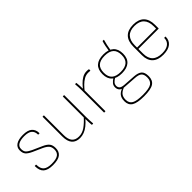

<svg xmlns="http://www.w3.org/2000/svg" viewBox="25 -1335 2258 2258"><g transform="rotate(-45 1154.0 -206.0)"><path d="M222 12Q139 12 100.5 -22Q62 -56 62 -131Q62 -134 66 -134H82Q86 -134 86 -131Q86 -66 118.5 -38Q151 -10 222 -10Q297 -10 330.5 -33.5Q364 -57 364 -107Q364 -146 345.5 -169.5Q327 -193 281 -215L160 -269Q110 -292 88.5 -317Q67 -342 67 -388Q67 -438 107.5 -464.5Q148 -491 222 -491Q302 -491 338.5 -458.5Q375 -426 375 -368Q375 -365 371 -365H355Q351 -365 351 -369Q351 -417 321 -443Q291 -469 222 -469Q160 -469 125 -449Q90 -429 90 -388Q90 -349 108 -329.5Q126 -310 172 -288L295 -233Q344 -211 365.5 -184Q387 -157 387 -108Q387 -48 348 -18Q309 12 222 12Z M673 12Q607 12 572 -28Q537 -68 537 -150V-475Q537 -479 541 -479H556Q560 -479 560 -475V-151Q560 -79 589 -44.5Q618 -10 676 -10Q731 -10 780 -44Q829 -78 879 -135V-108Q845 -68 811 -41Q777 -14 742.5 -1Q708 12 673 12ZM883 0Q880 0 879 -4Q877 -30 875.5 -55.5Q874 -81 874 -108V-120V-475Q874 -479 877 -479H893Q897 -479 897 -475V-111Q897 -83 898.5 -57Q900 -31 902 -4Q902 0 898 0Z M1087 0Q1083 0 1083 -4V-368Q1083 -397 1081.5 -423Q1080 -449 1078 -475Q1078 -479 1081 -479H1097Q1100 -479 1100 -475Q1103 -451 1104.5 -425Q1106 -399 1106 -371V-356V-4Q1106 0 1102 0ZM1097 -337V-364Q1118 -392 1145.5 -421Q1173 -450 1207.5 -470.5Q1242 -491 1282 -491Q1304 -491 1316 -488Q1319 -487 1319 -483Q1319 -479 1319 -475Q1319 -471 1319 -468Q1319 -462 1311 -463Q1307 -464 1300 -464.5Q1293 -465 1282 -465Q1246 -465 1213 -446.5Q1180 -428 1151 -398.5Q1122 -369 1097 -337Z M1552 197Q1440 197 1393 167.5Q1346 138 1346 74Q1346 20 1370.5 -10Q1395 -40 1448 -58L1477 -52Q1421 -34 1395 -6.5Q1369 21 1369 72Q1369 128 1411 151.5Q1453 175 1553 175Q1657 175 1696 149.5Q1735 124 1735 66Q1735 14 1710 -7.5Q1685 -29 1626 -32L1466 -43Q1423 -46 1403.5 -66.5Q1384 -87 1384 -120Q1384 -151 1402 -172Q1420 -193 1450 -213L1469 -201Q1440 -185 1423 -166.5Q1406 -148 1406 -121Q1406 -99 1421.5 -82.5Q1437 -66 1484 -63L1633 -53Q1697 -49 1727.5 -23Q1758 3 1758 67Q1758 136 1712 166.5Q1666 197 1552 197ZM1560 -178Q1476 -178 1432.5 -217.5Q1389 -257 1389 -334Q1389 -412 1432.5 -451.5Q1476 -491 1561 -491Q1644 -491 1688 -451Q1732 -411 1732 -334Q1732 -257 1688 -217.5Q1644 -178 1560 -178ZM1560 -200Q1635 -200 1672 -233Q1709 -266 1709 -334Q1709 -403 1672 -436Q1635 -469 1560 -469Q1485 -469 1448.5 -436Q1412 -403 1412 -334Q1412 -266 1448.5 -233Q1485 -200 1560 -200ZM1657 -467 1636 -470Q1641 -506 1648.5 -543Q1656 -580 1664 -604Q1665 -609 1669 -609H1684Q1689 -609 1687 -604Q1679 -579 1671 -541.5Q1663 -504 1657 -467Z M2060 12Q1970 13 1922.5 -32.5Q1875 -78 1875 -163V-305Q1875 -397 1921 -444Q1967 -491 2056 -491Q2146 -491 2191.5 -444Q2237 -397 2237 -306V-249Q2237 -245 2233 -245H1898V-168Q1898 -90 1938.5 -50Q1979 -10 2061 -10Q2131 -10 2167.5 -39.5Q2204 -69 2204 -120Q2204 -123 2208 -123H2223Q2227 -123 2227 -120Q2227 -58 2184.5 -23.5Q2142 11 2060 12ZM1898 -267H2214V-305Q2214 -386 2174 -427.5Q2134 -469 2056 -469Q1977 -469 1937.5 -427Q1898 -385 1898 -305Z"/></g></svg>

Font: Sofia Sans Thin
Style: Regular
Weight: 250
Designer: Botio Nikoltchev, Ani Petrova
Foundry: lettersoup
Version: Version 4.101